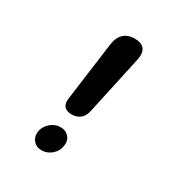

<svg xmlns="http://www.w3.org/2000/svg" viewBox="-175 -867 949 1004"><g transform="rotate(30 300.0 -365.0)"><path d="M206 -297 253 -647Q259 -694 284 -717Q309 -740 350 -740Q392 -740 409 -717Q426 -694 415 -647L339 -297Q332 -264 311.5 -247.5Q291 -231 261 -231Q230 -231 215.5 -247.5Q201 -264 206 -297ZM154 -68Q160 -100 186.5 -122.5Q213 -145 245 -145Q278 -145 296.5 -122.5Q315 -100 309 -68Q304 -35 277.5 -12.5Q251 10 218 10Q186 10 167.5 -12.5Q149 -35 154 -68Z"/></g></svg>

Font: Maple Mono
Style: Bold Italic
Weight: 700
Italic angle: -10°
Monospace: yes
Designer: subframe7536
Version: Version 7.000